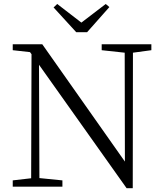

<svg xmlns="http://www.w3.org/2000/svg" viewBox="-20 -951 833 978"><path d="M423.8 -787.1H368.2L252.9 -913.1L271.5 -930.7L394.5 -835.9L518.6 -930.7L537.1 -915ZM751 -725.6V-695.3L657.2 -682.6L656.2 7.8H625L178.7 -621.1L180.7 -43.9L297.9 -32.2V0H44.9V-32.2L138.7 -43L140.6 -674.8L132.8 -685.5L44.9 -695.3V-725.6H195.3L616.2 -127.9L615.2 -682.6L498 -695.3V-725.6Z"/></svg>

Font: GenYoMin TW TTF Light
Style: Regular
Weight: 300
Version: Version 1.300